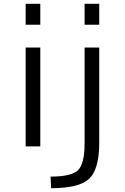

<svg xmlns="http://www.w3.org/2000/svg" viewBox="-20 -770 657 1010"><path d="M249 220 246 159Q355 159 390 125.5Q425 92 425 -16V-520H502V-20Q502 120 449.5 170Q397 220 249 220ZM425 -640V-750H502V-640ZM115 0V-520H192V0ZM115 -640V-750H192V-640Z"/></svg>

Font: M PLUS 1p
Style: Regular
Weight: 400
Version: Version 1.062